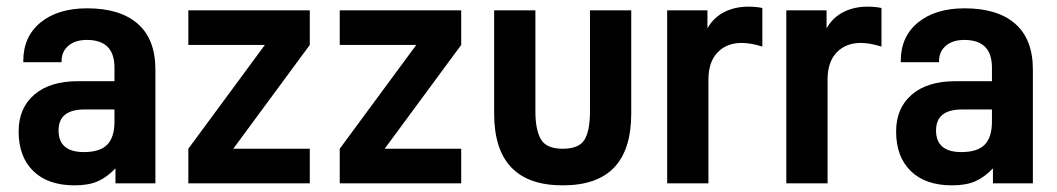

<svg xmlns="http://www.w3.org/2000/svg" viewBox="-20 -551 3178 577"><path d="M447 -342V0H327V-45Q301 -18 273.5 -6Q246 6 204 6Q124 6 80 -37Q36 -80 36 -156Q36 -226 83 -266.5Q130 -307 214 -307H324V-348Q324 -431 241 -431Q206 -431 185.5 -413.5Q165 -396 165 -367V-364H50V-368Q50 -441 102 -483.5Q154 -526 242 -526Q341 -526 394 -479.5Q447 -433 447 -342ZM324 -185V-222H234Q156 -222 156 -159Q156 -94 232 -94Q281 -94 302.5 -116.5Q324 -139 324 -185Z M911 -416 681 -104H911V0H546V-104L776 -416H546V-520H911Z M1366 -416 1136 -104H1366V0H1001V-104L1231 -416H1001V-520H1366Z M1465 -210V-520H1589V-216Q1589 -161 1605.5 -132.5Q1622 -104 1671 -104Q1720 -104 1736.5 -131Q1753 -158 1753 -216V-520H1877V-210Q1877 -102 1826 -48Q1775 6 1671 6Q1465 6 1465 -210Z M1985 -520H2106V-466Q2125 -499 2157 -515Q2189 -531 2229 -531Q2252 -531 2271 -527V-411Q2236 -422 2209 -422Q2164 -422 2136.5 -393.5Q2109 -365 2109 -312V0H1985Z M2343 -520H2464V-466Q2483 -499 2515 -515Q2547 -531 2587 -531Q2610 -531 2629 -527V-411Q2594 -422 2567 -422Q2522 -422 2494.5 -393.5Q2467 -365 2467 -312V0H2343Z M3084 -342V0H2964V-45Q2938 -18 2910.5 -6Q2883 6 2841 6Q2761 6 2717 -37Q2673 -80 2673 -156Q2673 -226 2720 -266.5Q2767 -307 2851 -307H2961V-348Q2961 -431 2878 -431Q2843 -431 2822.5 -413.5Q2802 -396 2802 -367V-364H2687V-368Q2687 -441 2739 -483.5Q2791 -526 2879 -526Q2978 -526 3031 -479.5Q3084 -433 3084 -342ZM2961 -185V-222H2871Q2793 -222 2793 -159Q2793 -94 2869 -94Q2918 -94 2939.5 -116.5Q2961 -139 2961 -185Z"/></svg>

Font: D-DIN
Style: DIN-Bold
Weight: 700
Designer: Charles Nix
Foundry: Datto Inc.
Version: Version 1.00